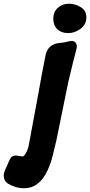

<svg xmlns="http://www.w3.org/2000/svg" viewBox="-192 -789 482 1027"><path d="M173 -612Q136 -612 114.5 -633Q93 -654 93 -689Q93 -725 117 -747Q141 -769 176 -769Q211 -769 240.5 -750.5Q270 -732 270 -696Q270 -658 239 -635Q208 -612 173 -612ZM-64 218Q-107 218 -148 194Q-172 179 -172 150Q-172 136 -165 121L-141 67Q-133 50 -124 46.5Q-115 43 -107 43Q-98 43 -87.5 45.5Q-77 48 -73 48Q-62 48 -52 27Q-42 10 -37 -18L12 -282Q31 -391 53 -500Q67 -549 117 -558L150 -562Q185 -570 189 -570Q218 -570 219 -540Q219 -533 216 -523Q202 -472 173 -349Q141 -195 110 -40Q100 1 90.5 41Q81 81 63 121Q19 218 -64 218Z"/></svg>

Font: Bangerz
Style: Bold
Weight: 700
Designer: vernon adams
Foundry: Vernon Adams
Version: Version 2.10;February 7, 2025;FontCreator 13.0.0.2683 64-bit